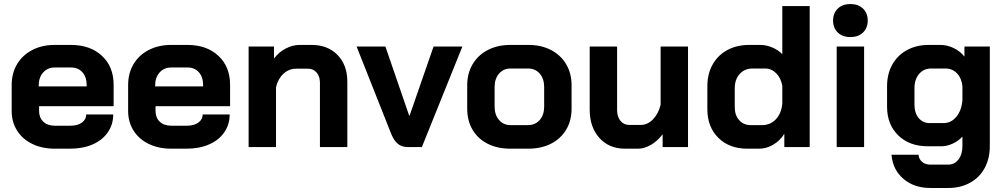

<svg xmlns="http://www.w3.org/2000/svg" viewBox="-20 -730 4991 953"><path d="M38 -179V-308Q38 -367 65 -412Q92 -457 140.5 -482Q189 -507 252 -507H332Q428 -507 486 -453Q544 -399 544 -309V-203H174V-179Q174 -146 195 -126Q216 -106 252 -106H330Q365 -106 386.5 -121.5Q408 -137 408 -162H542Q542 -112 515 -73Q488 -34 439.5 -13Q391 8 328 8H252Q189 8 140.5 -15.5Q92 -39 65 -81.5Q38 -124 38 -179ZM410 -301V-309Q410 -348 389 -371.5Q368 -395 333 -395H252Q216 -395 194 -370Q172 -345 172 -304V-301Z M616 -179V-308Q616 -367 643 -412Q670 -457 718.5 -482Q767 -507 830 -507H910Q1006 -507 1064 -453Q1122 -399 1122 -309V-203H752V-179Q752 -146 773 -126Q794 -106 830 -106H908Q943 -106 964.5 -121.5Q986 -137 986 -162H1120Q1120 -112 1093 -73Q1066 -34 1017.5 -13Q969 8 906 8H830Q767 8 718.5 -15.5Q670 -39 643 -81.5Q616 -124 616 -179ZM988 -301V-309Q988 -348 967 -371.5Q946 -395 911 -395H830Q794 -395 772 -370Q750 -345 750 -304V-301Z M1214 -499H1340V-439Q1362 -470 1397 -488.5Q1432 -507 1467 -507H1527Q1607 -507 1655.5 -457Q1704 -407 1704 -325V0H1568V-320Q1568 -351 1551.5 -370Q1535 -389 1509 -389H1449Q1414 -389 1386.5 -363.5Q1359 -338 1350 -297V0H1214Z M1922 -65 1750 -499H1893L2011 -156H2013L2132 -499H2275L2074 0H2004Q1975 0 1955.5 -15.5Q1936 -31 1922 -65Z M2299 -190V-307Q2299 -366 2326 -411.5Q2353 -457 2401.5 -482Q2450 -507 2513 -507H2603Q2666 -507 2714.5 -482Q2763 -457 2790 -411.5Q2817 -366 2817 -307V-190Q2817 -131 2790 -86Q2763 -41 2714.5 -16.5Q2666 8 2602 8H2512Q2449 8 2400.5 -16.5Q2352 -41 2325.5 -86Q2299 -131 2299 -190ZM2600 -109Q2637 -109 2659 -134.5Q2681 -160 2681 -201V-298Q2681 -339 2659 -364.5Q2637 -390 2601 -390H2515Q2479 -390 2457 -364.5Q2435 -339 2435 -298V-201Q2435 -160 2457 -134.5Q2479 -109 2514 -109Z M2907 -186V-499H3043V-184Q3043 -151 3059.5 -130.5Q3076 -110 3103 -110H3161Q3194 -110 3221 -137.5Q3248 -165 3259 -210V-499H3395V0H3269V-64Q3246 -32 3212.5 -12Q3179 8 3148 8H3082Q3003 8 2955 -45.5Q2907 -99 2907 -186Z M3491 -188V-302Q3491 -363 3517 -409.5Q3543 -456 3590 -481.5Q3637 -507 3699 -507H3754Q3783 -507 3813 -494.5Q3843 -482 3863 -461V-700H3999V0H3873V-66Q3853 -33 3819 -12.5Q3785 8 3748 8H3689Q3600 8 3545.5 -46Q3491 -100 3491 -188ZM3763 -109Q3804 -109 3831.5 -138.5Q3859 -168 3863 -217V-304Q3856 -343 3832.5 -366.5Q3809 -390 3777 -390H3716Q3676 -390 3651.5 -363Q3627 -336 3627 -292V-198Q3627 -158 3649 -133.5Q3671 -109 3706 -109Z M4115 -628Q4115 -665 4138.5 -687.5Q4162 -710 4201 -710Q4240 -710 4263.5 -687.5Q4287 -665 4287 -628Q4287 -591 4263.5 -568.5Q4240 -546 4201 -546Q4162 -546 4138.5 -568.5Q4115 -591 4115 -628ZM4133 -499H4269V0H4133Z M4405 38H4539Q4541 60 4557 73.5Q4573 87 4597 87H4687Q4718 87 4737.5 61.5Q4757 36 4757 -5V-52Q4737 -30 4708.5 -17Q4680 -4 4654 -4H4585Q4494 -4 4438.5 -58Q4383 -112 4383 -200V-302Q4383 -363 4409 -409.5Q4435 -456 4482 -481.5Q4529 -507 4590 -507H4648Q4682 -507 4714.5 -491Q4747 -475 4767 -449V-499H4893V-5Q4893 57 4867.5 104Q4842 151 4795 177Q4748 203 4687 203H4597Q4517 203 4464 157.5Q4411 112 4405 38ZM4663 -119Q4701 -119 4727 -150.5Q4753 -182 4757 -233V-302Q4753 -342 4730 -366Q4707 -390 4672 -390H4602Q4565 -390 4542 -363Q4519 -336 4519 -292V-210Q4519 -169 4540 -144Q4561 -119 4594 -119Z"/></svg>

Font: Bai Jamjuree
Style: Bold
Weight: 700
Designer: Katatrad Aksorn Co.,Ltd.
Foundry: Cadson Demak Co.,Ltd.
Version: Version 1.000; ttfautohint (v1.6)